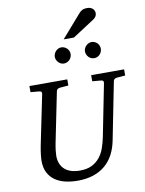

<svg xmlns="http://www.w3.org/2000/svg" viewBox="-116 -1203 982 1298"><g transform="rotate(-10 374.5 -553.5)"><path d="M690.9 -624Q682.1 -623 675.3 -618.4Q668.5 -613.8 667 -604L589.8 -213.9Q579.6 -159.7 557.1 -116.9Q534.7 -74.2 499.8 -44.7Q464.8 -15.1 417.7 0.5Q370.6 16.1 311 16.1Q264.6 16.1 224.9 6.6Q185.1 -2.9 155.3 -23.9Q125.5 -44.9 108.6 -78.1Q91.8 -111.3 91.8 -159.2Q91.8 -174.3 95 -201.7Q98.1 -229 105 -264.2L174.8 -604Q176.3 -612.3 172.4 -617.7Q168.5 -623 154.8 -624L99.1 -628.9V-670.9H358.9V-628.9L299.8 -624Q291 -623 284.2 -618.4Q277.3 -613.8 275.9 -604L207 -264.2Q201.2 -234.9 198.5 -211.7Q195.8 -188.5 195.8 -174.8Q195.8 -143.1 205.8 -119.6Q215.8 -96.2 234.1 -80.3Q252.4 -64.5 278.6 -56.6Q304.7 -48.8 336.9 -48.8Q385.7 -48.8 418.7 -65.2Q451.7 -81.5 473.6 -108.9Q495.6 -136.2 508.3 -172.6Q521 -209 528.8 -249L599.1 -604Q600.6 -612.3 596.7 -617.7Q592.8 -623 579.1 -624L522.9 -628.9V-670.9H749V-628.9ZM411.1 -836.4Q411.1 -825.2 406.7 -814.9Q402.3 -804.7 394.8 -796.9Q387.2 -789.1 377.2 -784.7Q367.2 -780.3 356 -780.3Q345.2 -780.3 335.4 -784.7Q325.7 -789.1 318.4 -796.9Q311 -804.7 306.6 -814.5Q302.2 -824.2 302.2 -835.4Q302.2 -846.2 306.6 -856.2Q311 -866.2 318.4 -874Q325.7 -881.8 335.4 -886.5Q345.2 -891.1 356 -891.1Q367.2 -891.1 377.2 -886.7Q387.2 -882.3 394.8 -875Q402.3 -867.7 406.7 -857.7Q411.1 -847.7 411.1 -836.4ZM618.2 -836.4Q618.2 -825.2 614 -814.9Q609.9 -804.7 602.5 -796.9Q595.2 -789.1 585.2 -784.7Q575.2 -780.3 564 -780.3Q552.7 -780.3 542.7 -784.7Q532.7 -789.1 525.4 -796.9Q518.1 -804.7 513.7 -814.9Q509.3 -825.2 509.3 -836.4Q509.3 -846.7 513.9 -856.7Q518.6 -866.7 526.1 -874.3Q533.7 -881.8 543.7 -886.5Q553.7 -891.1 564 -891.1Q575.2 -891.1 585.2 -886.7Q595.2 -882.3 602.5 -875Q609.9 -867.7 614 -857.7Q618.2 -847.7 618.2 -836.4ZM626 -1079.6Q626 -1065.4 619.6 -1055.9Q613.3 -1046.4 602.1 -1038.6L452.1 -941.4H381.8L518.1 -1097.7Q522.9 -1103.5 528.3 -1107.9Q533.7 -1112.3 540.3 -1115.7Q546.9 -1119.1 555.4 -1120.8Q564 -1122.6 575.2 -1122.6Q588.4 -1122.6 597.9 -1118.7Q607.4 -1114.7 613.5 -1108.6Q619.6 -1102.5 622.8 -1094.7Q626 -1086.9 626 -1079.6Z"/></g></svg>

Font: Charis SIL Am
Style: Italic
Weight: 400
Italic angle: -11°
Foundry: SIL International
Version: Version 5.000